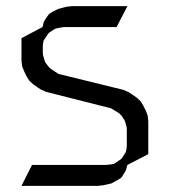

<svg xmlns="http://www.w3.org/2000/svg" viewBox="-20 -604 566 624"><path d="M49.8 0 84 -67.9H324.2L341.8 -69.8L351.1 -71.8L358.9 -77.1L372.1 -85.9L376 -89.8L384.8 -103L389.2 -110.8L391.1 -120.1L392.1 -128.9V-185.1L391.1 -192.9L386.2 -210L383.8 -214.8L375 -228L367.2 -235.8L340.8 -252L130.9 -305.2L112.8 -313L101.1 -320.8L87.9 -330.1L75.2 -341.8L66.9 -355L58.1 -373L51.8 -389.2L49.8 -407.2V-480L118.2 -516.1L122.1 -532.2L127 -541L136.2 -554.2L140.1 -559.1L152.8 -566.9L169.9 -575.2L195.8 -582L212.9 -584H394L358.9 -516.1H187L169.9 -513.2L161.1 -511.2L152.8 -506.8L140.1 -498L136.2 -494.1L127 -480L122.1 -473.1L120.1 -463.9L119.1 -455.1V-432.1L120.1 -423.8L125 -407.2L127 -401.9L136.2 -389.2L144 -380.9L169.9 -363.8L380.9 -312L398.9 -304.2L411.1 -295.9L423.8 -287.1L437 -274.9L444.8 -262.2L454.1 -244.1L460 -228L461.9 -210V-103L394 -67.9L389.2 -50.8L384.8 -43L376 -28.8L372.1 -24.9L358.9 -17.1L341.8 -7.8L315.9 -2L298.8 0Z"/></svg>

Font: Petahja
Style: Regular
Weight: 400
Designer: T. Christopher White
Version: Version 1.1